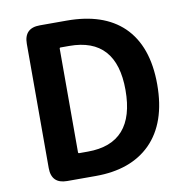

<svg xmlns="http://www.w3.org/2000/svg" viewBox="-82 -821 878 900"><g transform="rotate(-10 357.0 -370.5)"><path d="M166 0Q91 0 91 -75V-666Q91 -741 166 -741H294Q468 -741 562 -651Q660 -556 660 -373Q660 -190 563 -93Q469 0 302 0ZM239 -124Q239 -119 244 -119H285Q509 -119 509 -373Q509 -622 285 -622H244Q239 -622 239 -617Z"/></g></svg>

Font: Resource Han Rounded KR
Style: Bold
Weight: 700
Designer: Cyano Hao (round all glyphs); Ryoko NISHIZUKA 西塚涼子 (kana, bopomofo & ideographs); Paul D. Hunt (Latin, Greek & Cyrillic)
Foundry: Cyano Hao
Version: 0.990